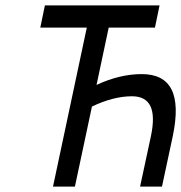

<svg xmlns="http://www.w3.org/2000/svg" viewBox="-20 -690 670 710"><path d="M570 -670H146L129 -588H301L176 0H257L320 -296C372 -321 422 -334 468 -334C536 -334 559 -285 538 -186L498 0H579L619 -187C651 -340 613 -416 504 -416C451 -416 395 -403 337 -376L382 -588H553Z"/></svg>

Font: LT Wave Mono
Style: Italic
Weight: 400
Designer: Daniel Lyons
Version: Version 2.5 (Glyphs App)